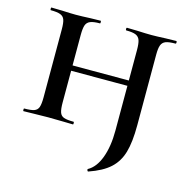

<svg xmlns="http://www.w3.org/2000/svg" viewBox="-98 -562 820 837"><g transform="rotate(15 312.0 -143.5)"><path d="M368 171Q403 152 422 101Q441 50 441 -22V-385Q441 -415 436 -429.5Q431 -444 417 -450Q403 -456 374 -456Q371 -456 371 -462Q371 -468 374 -468L420 -467Q460 -465 485 -465Q509 -465 549 -467L596 -468Q599 -468 599 -462Q599 -456 596 -456Q566 -456 552 -450.5Q538 -445 532.5 -431Q527 -417 527 -387V-69Q527 7 513.5 53.5Q500 100 467 130Q434 160 373 181Q370 182 368 177.5Q366 173 368 171ZM32 -12Q62 -12 76.5 -17Q91 -22 96 -36.5Q101 -51 101 -81V-387Q101 -417 96 -431Q91 -445 76.5 -450.5Q62 -456 33 -456Q31 -456 31 -462Q31 -468 33 -468L81 -467Q121 -465 143 -465Q169 -465 209 -467L255 -468Q257 -468 257 -462Q257 -456 255 -456Q226 -456 211.5 -450Q197 -444 192 -429.5Q187 -415 187 -385V-81Q187 -51 192 -36.5Q197 -22 211 -17Q225 -12 255 -12Q257 -12 257 -6Q257 0 255 0Q225 0 208 -1L143 -2L81 -1Q63 0 32 0Q30 0 30 -6Q30 -12 32 -12ZM141 -248H480V-224H141Z"/></g></svg>

Font: Cormorant Unicase SemiBold
Style: Regular
Weight: 600
Designer: Christian Thalmann (Catharsis Fonts)
Foundry: Catharsis Fonts
Version: Version 4.000